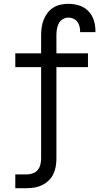

<svg xmlns="http://www.w3.org/2000/svg" viewBox="-20 -779 540 1004"><path d="M60 205H120Q141 205 161.5 201.5Q182 198 201 188.5Q220 179 235 164.5Q250 150 259 131Q268 112 271.5 91.5Q275 71 275 50V-428H440V-500H275V-595Q275 -611 277.5 -626.5Q280 -642 287 -656Q294 -670 308 -678.5Q322 -687 338 -687Q351 -687 363.5 -681.5Q376 -676 384 -665.5Q392 -655 395.5 -642Q399 -629 399 -615Q399 -614 399 -613Q399 -612 399 -611H479Q479 -613 479 -615Q479 -617 479 -619Q479 -647 470 -674.5Q461 -702 441 -722Q421 -742 393.5 -750.5Q366 -759 338 -759Q317 -759 296.5 -754.5Q276 -750 258.5 -739Q241 -728 228.5 -711.5Q216 -695 208.5 -676Q201 -657 198 -636.5Q195 -616 195 -595V-500H60V-428H195V50Q195 66 191 82Q187 98 177 110Q167 122 151.5 127.5Q136 133 120 133H60Z"/></svg>

Font: Iosevka SS09
Style: Regular
Weight: 400
Monospace: yes
Designer: Belleve Invis
Foundry: Belleve Invis
Version: Version 5.2.1; ttfautohint (v1.8.3)